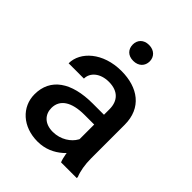

<svg xmlns="http://www.w3.org/2000/svg" viewBox="-210 -840 962 962"><g transform="rotate(45 271.0 -359.0)"><path d="M370.1 -45.9C373.5 -28.3 377 -12.2 382.3 0H493.7V-7.8C481.9 -36.1 474.6 -76.2 474.6 -119.6V-358.9C474.6 -478.5 389.6 -538.1 272.9 -538.1C142.1 -538.1 58.1 -459.5 58.1 -377.9H166.5C166.5 -420.9 206.1 -455.1 266.6 -455.1C332.5 -455.1 365.7 -418 365.7 -359.9V-320.8H286.1C135.3 -320.8 46.9 -259.8 46.9 -147.5C46.9 -58.1 119.6 9.8 225.1 9.8C280.3 9.8 322.8 -11.7 354.5 -39.1C359.9 -43.5 364.7 -48.3 369.1 -53.2C369.6 -50.8 369.6 -48.3 370.1 -45.9ZM363.3 -143.6C345.2 -110.4 300.8 -78.6 244.6 -78.6C186.5 -78.6 155.3 -113.3 155.3 -158.7C155.3 -217.8 205.1 -251.5 296.9 -251.5H365.7V-147.9C365.2 -146.5 364.3 -145 363.3 -143.6ZM218.8 -671.9C218.8 -639.6 239.7 -615.2 278.3 -615.2C316.4 -615.2 338.9 -639.6 338.9 -671.9C338.9 -703.1 316.4 -728 278.3 -728C239.7 -728 218.8 -703.1 218.8 -671.9Z"/></g></svg>

Font: Bert Sans Medium
Style: Regular
Weight: 500
Designer: Christian Robertson (Google), Cristiano Sobral
Foundry: Google, Cristiano Sobral
Version: Version 3.101